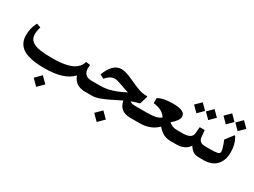

<svg xmlns="http://www.w3.org/2000/svg" viewBox="-55 -1274 2855 2161"><g transform="rotate(30 1372.5 -193.5)"><path d="M437 76.7 512.7 152.3 437 227.5 361.8 152.3ZM415 0Q349.6 0 297.4 -5.6Q245.1 -11.2 197 -26.1Q148.9 -41 116.9 -65.4Q85 -89.8 65.9 -128.9Q46.9 -168 46.9 -220.2Q46.9 -311.5 88.9 -393.1L143.1 -376Q127.4 -320.8 127.4 -279.3Q127.4 -250.5 137 -228.5Q146.5 -206.5 166 -191.7Q185.5 -176.8 210.7 -167Q235.8 -157.2 271.5 -151.9Q307.1 -146.5 343.8 -144.3Q380.4 -142.1 428.2 -142.1Q483.4 -142.1 528.8 -146Q574.2 -149.9 618.7 -160.4Q663.1 -170.9 695.1 -188Q727.1 -205.1 750.7 -232.4Q774.4 -259.8 783.2 -296.4L840.3 -289.1Q836.4 -256.3 836.4 -249Q836.4 -143.6 943.4 -143.6H950.7Q962.9 -143.6 962.9 -96.2V-60.5Q962.9 0 950.7 0H941.9Q810.5 0 770.5 -112.8Q666 0 415 0Z M1224.6 78.6 1300.3 154.3 1224.6 229.5 1149.4 154.3ZM1046.4 -229.5 994.6 -256.3Q1026.4 -339.4 1069.8 -382.8Q1113.3 -426.3 1174.3 -426.3Q1226.1 -426.3 1320.3 -382.8Q1420.9 -335.9 1466.3 -320.8Q1511.7 -305.7 1565.9 -305.7Q1572.3 -305.7 1574.2 -304Q1576.2 -302.2 1574.7 -296.4L1543.9 -195.8Q1483.4 -181.2 1440.9 -163.6Q1450.7 -151.9 1469.2 -147.7Q1487.8 -143.6 1519.5 -143.6H1607.9Q1620.1 -143.6 1620.1 -96.2V-60.5Q1620.1 0 1607.9 0H1532.7Q1459 0 1417.7 -31.7Q1376.5 -63.5 1364.3 -129.9Q1341.8 -119.1 1297.6 -96.9Q1253.4 -74.7 1224.4 -60.8Q1195.3 -46.9 1158.2 -31.2Q1121.1 -15.6 1089.6 -7.8Q1058.1 0 1032.2 0H945.8Q918.9 0 918.9 -70.3V-86.4Q918.9 -143.6 945.8 -143.6H1053.7Q1131.3 -143.6 1205.6 -167.2Q1279.8 -190.9 1363.3 -234.4Q1318.8 -247.6 1260.7 -269Q1190.4 -294.9 1161.6 -294.9Q1100.1 -294.9 1046.4 -229.5Z M1867.7 -379.9Q1949.2 -379.9 1988.5 -360.6Q2027.8 -341.3 2027.8 -300.8Q2027.8 -252 1945.8 -182.6Q1972.2 -162.1 1995.4 -152.8Q2018.6 -143.6 2056.6 -143.6H2076.2Q2088.4 -143.6 2088.4 -96.2V-60.5Q2088.4 0 2076.2 0H2055.2Q2000 0 1958.7 -21.2Q1917.5 -42.5 1878.9 -87.9Q1790.5 0 1647.5 0H1603Q1576.2 0 1576.2 -70.3V-86.4Q1576.2 -143.6 1603 -143.6H1661.1Q1731.9 -143.6 1774.4 -153.6Q1816.9 -163.6 1841.3 -185.1Q1799.3 -260.3 1674.8 -274.9V-340.8Q1738.8 -379.9 1867.7 -379.9Z M2301.3 -559.6 2373 -488.3 2301.3 -416.5 2230 -488.3ZM2147.9 -559.6 2219.2 -488.3 2147.9 -416.5 2076.2 -488.3ZM2071.3 -143.6H2124.5Q2245.1 -143.6 2251 -215.8L2258.3 -299.8H2323.2L2331.1 -217.3Q2335 -179.2 2355.7 -161.4Q2376.5 -143.6 2421.9 -143.6H2431.6Q2443.8 -143.6 2443.8 -96.2V-60.5Q2443.8 0 2431.6 0H2421.4Q2374.5 0 2345.2 -18.3Q2315.9 -36.6 2290 -77.6Q2239.7 0 2127 0H2071.3Q2044.4 0 2044.4 -70.3V-86.4Q2044.4 -143.6 2071.3 -143.6Z M2702.6 -230Q2702.6 -120.6 2644.5 -60.3Q2586.4 0 2480.5 0H2426.8Q2399.9 0 2399.9 -70.3V-86.4Q2399.9 -143.6 2426.8 -143.6H2482.4Q2548.8 -143.6 2577.9 -150.4Q2606.9 -157.2 2606.9 -182.1Q2606.9 -221.7 2566.4 -316.9L2632.8 -402.8Q2639.6 -411.6 2641.8 -414.3Q2644 -417 2647.2 -417.5Q2650.4 -418 2652.6 -414.6Q2654.8 -411.1 2659.7 -402.8Q2702.6 -328.6 2702.6 -230ZM2650.4 -617.2 2722.2 -545.9 2650.4 -474.1 2579.1 -545.9ZM2497.1 -617.2 2568.4 -545.9 2497.1 -474.1 2425.3 -545.9Z"/></g></svg>

Font: Sahel SemiBold FD
Style: SemiBold-FD
Weight: 600
Foundry: Saber Rastikerdar (saber.rastikerdar@gmail.com)
Version: Version 3.3.0